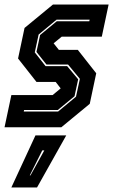

<svg xmlns="http://www.w3.org/2000/svg" viewBox="-25 -560 498 845"><path d="M-5 0 25 -141.5H206.5L242 -171L220 -199.5H135.5L54.5 -302.5L83 -437L208 -540H453L423 -398.5H246.5L211 -369.5L234 -340.5H317.5L398.5 -237.5L370 -103L245 0ZM79.5 -69H230.5L309.5 -134.5L326.5 -213L274.5 -276H179.5L135.5 -331.5L151.5 -406L225 -466.5H368L369.5 -473.5H224L145 -408L128 -329.5L175.5 -269H270.5L319 -211L303 -136.5L229.5 -76H81ZM25 265 131 36H266.5L138 265ZM106 212H109L170 102H161Z"/></svg>

Font: Tourney Condensed ExtraBold
Style: Italic
Weight: 800
Width: 3
Italic angle: -12°
Designer: Tyler Finck
Foundry: Etcetera Type Co
Version: Version 1.010; ttfautohint (v1.8.3)